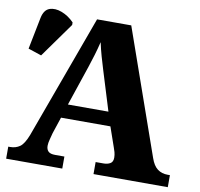

<svg xmlns="http://www.w3.org/2000/svg" viewBox="-80 -812 933 896"><g transform="rotate(10 386.0 -363.5)"><path d="M6 0V-57H15Q41 -57 60.5 -70.5Q80 -84 97 -128L311 -714H473L681 -122Q693 -87 713 -72Q733 -57 761 -57H772V0H420V-57H457Q476 -57 489 -64.5Q502 -72 502 -92Q502 -105 498.5 -118Q495 -131 492 -138L459 -233H225L199 -155Q196 -143 191 -124.5Q186 -106 186 -93Q186 -76 195.5 -66.5Q205 -57 228 -57H272V0ZM246 -299H438L380 -487Q371 -516 362 -547.5Q353 -579 346 -612Q338 -579 329 -549Q320 -519 310 -489ZM83 -503 20 -524 50 -675Q58 -714 84 -723Q110 -732 142.5 -719.5Q175 -707 201 -680V-668Z"/></g></svg>

Font: Noto Serif ExtraBold
Style: Regular
Weight: 800
Designer: Monotype Design Team
Foundry: Monotype Imaging Inc.
Version: Version 2.014